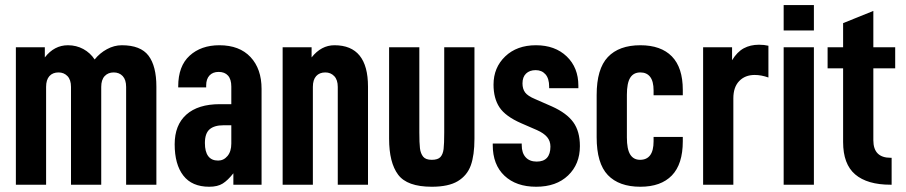

<svg xmlns="http://www.w3.org/2000/svg" viewBox="-20 -710 3484 738"><path d="M41 -528.3H152.3V-489.3Q188.5 -536.1 241.2 -536.1Q273.4 -536.1 300.3 -521.5Q327.1 -506.8 343.8 -481.4Q363.3 -505.9 391.1 -521Q418.9 -536.1 448.2 -536.1Q520.5 -536.1 550.8 -496.1Q581.1 -456.1 581.1 -377V0H464.8V-376Q464.8 -403.3 451.7 -417.5Q438.5 -431.6 417 -431.6Q395.5 -431.6 382.3 -417.5Q369.1 -403.3 369.1 -376V0H252.9V-376Q252.9 -403.3 239.3 -417.5Q225.6 -431.6 205.1 -431.6Q182.6 -431.6 169.9 -417.5Q157.2 -403.3 157.2 -376V0H41Z M985.4 -368.2V0H877V-43.9Q855.5 -16.6 835.9 -4.4Q816.4 7.8 784.2 7.8Q717.8 7.8 684.6 -35.2Q651.4 -78.1 651.4 -155.3Q651.4 -229.5 696.3 -269.5Q741.2 -309.6 825.2 -309.6H869.1V-377Q869.1 -405.3 856.4 -419.4Q843.8 -433.6 820.3 -433.6Q797.9 -433.6 785.2 -419.9Q772.5 -406.2 772.5 -381.8V-374H665V-377.9Q665 -456.1 709 -496.1Q752.9 -536.1 823.2 -536.1Q900.4 -536.1 942.9 -490.7Q985.4 -445.3 985.4 -368.2ZM869.1 -158.2V-228.5H838.9Q803.7 -228.5 785.6 -212.9Q767.6 -197.3 767.6 -160.2Q767.6 -127 780.3 -109.9Q793 -92.8 818.4 -92.8Q839.8 -92.8 854.5 -110.4Q869.1 -127.9 869.1 -158.2Z M1066.4 -528.3H1177.7V-489.3Q1214.8 -536.1 1265.6 -536.1Q1394.5 -536.1 1394.5 -377V0H1278.3V-376Q1278.3 -403.3 1264.6 -417.5Q1251 -431.6 1230.5 -431.6Q1208 -431.6 1195.3 -417.5Q1182.6 -403.3 1182.6 -376V0H1066.4Z M1475.6 -176.8V-528.3H1591.8V-201.2Q1591.8 -160.2 1594.2 -140.1Q1596.7 -120.1 1606.4 -107.9Q1616.2 -95.7 1639.6 -95.7Q1663.1 -95.7 1672.9 -106.4Q1682.6 -117.2 1685.1 -137.2Q1687.5 -157.2 1687.5 -201.2V-528.3H1803.7V-176.8Q1803.7 -113.3 1789.6 -74.2Q1775.4 -35.2 1739.7 -13.7Q1704.1 7.8 1639.6 7.8Q1544.9 7.8 1510.3 -38.6Q1475.6 -85 1475.6 -176.8Z M1874 -152.3V-158.2H1985.4V-152.3Q1985.4 -122.1 2000.5 -105.5Q2015.6 -88.9 2043 -88.9Q2069.3 -88.9 2082.5 -103.5Q2095.7 -118.2 2095.7 -146.5Q2095.7 -168 2083 -183.1Q2070.3 -198.2 2043.9 -210L1983.4 -236.3Q1922.9 -262.7 1899.9 -297.4Q1877 -332 1877 -384.8Q1877 -450.2 1921.9 -493.2Q1966.8 -536.1 2040 -536.1Q2113.3 -536.1 2158.2 -493.2Q2203.1 -450.2 2203.1 -380.9V-371.1H2090.8V-377Q2090.8 -408.2 2076.7 -424.3Q2062.5 -440.4 2039.1 -440.4Q2015.6 -440.4 2002 -427.2Q1988.3 -414.1 1988.3 -389.6Q1988.3 -368.2 1998.5 -354.5Q2008.8 -340.8 2037.1 -329.1L2101.6 -300.8Q2158.2 -275.4 2183.6 -240.2Q2209 -205.1 2209 -148.4Q2209 -79.1 2163.6 -35.6Q2118.2 7.8 2041 7.8Q1963.9 7.8 1918.9 -34.7Q1874 -77.1 1874 -152.3Z M2273.4 -182.6V-344.7Q2273.4 -445.3 2316.4 -490.7Q2359.4 -536.1 2441.4 -536.1Q2520.5 -536.1 2562.5 -493.2Q2604.5 -450.2 2604.5 -364.3V-343.8H2492.2V-362.3Q2492.2 -397.5 2479 -414.6Q2465.8 -431.6 2441.4 -431.6Q2415 -431.6 2402.3 -411.1Q2389.6 -390.6 2389.6 -345.7V-181.6Q2389.6 -136.7 2402.3 -116.2Q2415 -95.7 2440.4 -95.7Q2465.8 -95.7 2479 -113.3Q2492.2 -130.9 2492.2 -167V-183.6H2604.5V-167Q2604.5 -79.1 2562.5 -35.6Q2520.5 7.8 2441.4 7.8Q2359.4 7.8 2316.4 -37.1Q2273.4 -82 2273.4 -182.6Z M2682.6 -528.3H2793.9V-478.5Q2813.5 -510.7 2838.9 -524.4Q2864.3 -538.1 2897.5 -538.1Q2917 -538.1 2933.6 -534.2V-412.1Q2906.2 -421.9 2880.9 -421.9Q2843.8 -421.9 2821.3 -398.4Q2798.8 -375 2798.8 -332V0H2682.6Z M2992.2 -528.3H3108.4V0H2992.2ZM2992.2 -690.4H3108.4V-592.8H2992.2Z M3336.9 -447.3V-170.9Q3336.9 -103.5 3403.3 -103.5H3407.2V0H3403.3Q3313.5 0 3267.1 -39.6Q3220.7 -79.1 3220.7 -164.1V-447.3H3161.1V-528.3H3220.7V-621.1L3336.9 -668V-528.3H3420.9V-447.3Z"/></svg>

Font: Altinn-DIN Condensed
Style: DINCondensed-Bold
Weight: 700
Width: 3
Designer: Charles Nix
Foundry: Altinn
Version: Version 2.00